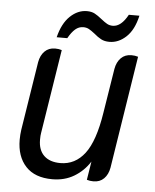

<svg xmlns="http://www.w3.org/2000/svg" viewBox="-51 -721 627 777"><g transform="rotate(5 263.0 -333.0)"><path d="M45 -136Q45 -156 48 -177L92 -455Q97 -483 113.5 -499.5Q130 -516 156 -516Q171 -516 183 -512L129 -171Q127 -161 127 -143Q127 -101 150.5 -78.5Q174 -56 217 -56Q277 -56 316 -107Q355 -158 373 -274L402 -455Q407 -483 423.5 -499.5Q440 -516 466 -516Q481 -516 493 -512L421 -55Q416 -27 399.5 -10.5Q383 6 357 6Q342 6 330 2L342 -73Q317 -34 278.5 -11Q240 12 190 12Q119 12 82 -28Q45 -68 45 -136ZM271 -678Q290 -678 303 -671Q316 -664 332 -651Q347 -639 357 -633.5Q367 -628 380 -628Q414 -628 441 -678H484Q471 -620 440 -591Q409 -562 372 -562Q352 -562 338 -569.5Q324 -577 309 -590Q295 -601 285 -606.5Q275 -612 262 -612Q244 -612 229.5 -599.5Q215 -587 201 -562H158Q172 -619 203 -648.5Q234 -678 271 -678Z"/></g></svg>

Font: Thasadith
Style: Bold Italic
Weight: 700
Italic angle: -9°
Designer: Cadson Demak Co.,Ltd.
Foundry: Cadson Demak Co.,Ltd.
Version: Version 1.000; ttfautohint (v1.6)